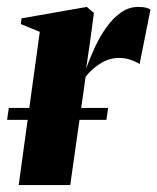

<svg xmlns="http://www.w3.org/2000/svg" viewBox="-32 -535 454 555"><path d="M22 0 83 -443 28 -465.5 30.5 -482 219 -515 239.5 -497.5 227.5 -408.5 217 -337Q228 -367.5 242.5 -398.8Q257 -430 275.8 -456.2Q294.5 -482.5 317.5 -498.8Q340.5 -515 367.5 -515Q382 -515 390.8 -512.5Q399.5 -510 403 -507.5L371.5 -349.5Q368 -353.5 350 -360.5Q332 -367.5 312 -367.5Q296.5 -367.5 282.2 -362.8Q268 -358 255.8 -350Q243.5 -342 233.2 -332.5Q223 -323 215.5 -313L171 0ZM280.5 -223 275.5 -188.5H-11.5L-6.5 -223Z"/></svg>

Font: Merriweather 144pt ExtraBold
Style: Italic
Weight: 800
Italic angle: -7.8°
Version: Version 2.101